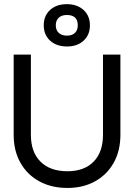

<svg xmlns="http://www.w3.org/2000/svg" viewBox="-20 -920 660 948"><path d="M424 -795Q424 -748 392.8 -719.2Q361.5 -690.5 311 -690.5Q259 -690.5 227.5 -719.2Q196 -748 196 -795Q196 -842 227.2 -870.8Q258.5 -899.5 310 -899.5Q361 -899.5 392.5 -870.8Q424 -842 424 -795ZM255.5 -795Q255.5 -771 270.2 -757.5Q285 -744 311 -744Q336 -744 350 -757.5Q364 -771 364 -795Q364 -846 310 -846Q284.5 -846 270 -832.5Q255.5 -819 255.5 -795ZM47.5 -650.5H132.5V-254.5Q132.5 -169 180 -121.8Q227.5 -74.5 313 -74.5Q396 -74.5 442.2 -121.8Q488.5 -169 488.5 -254.5V-650.5H574.5V-254.5Q574.5 -175.5 541.5 -116.5Q508.5 -57.5 449.5 -24.8Q390.5 8 313 8Q233.5 8 173.8 -24.8Q114 -57.5 80.8 -116.5Q47.5 -175.5 47.5 -254.5Z"/></svg>

Font: Overused Grotesk
Style: Regular
Weight: 450
Version: Version 0.004